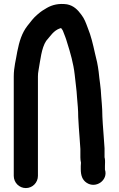

<svg xmlns="http://www.w3.org/2000/svg" viewBox="-20 -748 606 977"><path d="M173 147V-359C173 -369.7 174 -380 176 -390C185.5 -442.1 190.7 -503.5 215 -540C236.2 -563.5 252 -592.7 286 -604C287.3 -604 289 -604.3 291 -605C294.6 -599.6 298.8 -595.6 301 -589C308.4 -569.8 315.7 -552.7 322 -530C337.6 -480.9 353.8 -425.2 360 -369C363.7 -328.6 369.9 -293.4 372 -252C375.2 -214 378 -190.3 378 -152C379.7 -116.5 382.5 -79.1 385 -47C385 -37.2 387 -28 387 -18C387.7 -10 388.3 -0.7 389 10V53C389 61.7 390 70.7 392 80C391.3 85.3 391 91 391 97V112C391 145 398.9 167 420 181.5C467.5 214.3 531.8 168.5 514 115V97C514 82.7 515.9 70.4 513 56C512.3 55.3 512 54.3 512 53V7C509.6 -38.5 505.6 -73.5 503 -118L501 -154C501 -168 500.7 -180.3 500 -191L498 -221C496.7 -231 495.7 -243.3 495 -258C493.3 -303.4 486 -339.4 482 -383C477.6 -418.2 471.9 -443.8 463 -478C453.1 -522.7 443 -566.3 427 -605C417 -631.5 410.1 -652.3 394 -673C375.4 -698.3 355 -719.4 321 -726C278.7 -732 245.6 -723.2 219 -708C198.3 -695.9 191.2 -691.7 171.5 -675C147.6 -654.7 138 -639.2 119 -616C91.4 -579.9 78.6 -539 68 -486C61.5 -444.9 50 -406.1 50 -359V147C50 181.1 77.5 209 111.5 209C145.5 209 173 181.1 173 147Z"/></svg>

Font: Smoothie
Style: Regular
Weight: 400
Foundry: Cannot Into Space Fonts
Version: Version 0.8